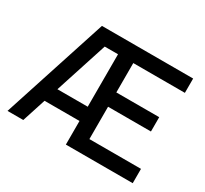

<svg xmlns="http://www.w3.org/2000/svg" viewBox="-145 -932 1222 1144"><g transform="rotate(30 466.0 -360.0)"><path d="M881.5 -621.5H526.5V-419.5H821.5V-321H526.5V-98.5H881.5V0H421.5V-162.5H181L128.5 0H20L254 -720H881.5ZM213 -260.5H421.5V-621.5H330Z"/></g></svg>

Font: Manrope KiralyPet SmBd KiralyPet
Style: Regular
Weight: 600
Designer: Mikhail Sharanda
Foundry: Mikhail Sharanda
Version: Version 4.502